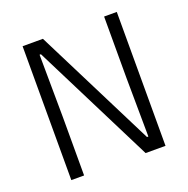

<svg xmlns="http://www.w3.org/2000/svg" viewBox="-116 -750 845 861"><g transform="rotate(-20 306.0 -319.5)"><path d="M178 -639 466 -65.5H472.5L470 -347.5V-639H530.5V0H435.5L146 -577H139.5L142 -279V0H81V-639Z"/></g></svg>

Font: Anek Odia Light
Style: Regular
Weight: 300
Designer: Yesha Goshar & Mahesh Sahu (Odia), Yesha Goshar (Latin)
Foundry: Ek Type
Version: Version 1.003